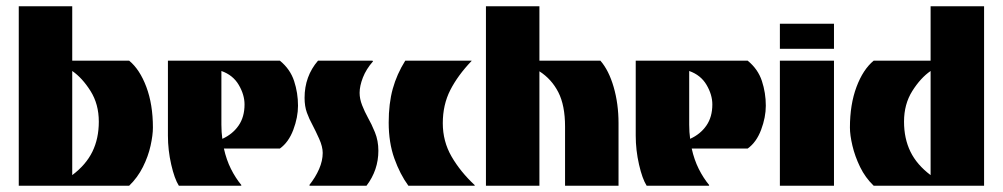

<svg xmlns="http://www.w3.org/2000/svg" viewBox="-20 -594 3206 614"><path d="M40 0V-574H211V-400H393Q427 -372 448 -316Q469 -260 469 -186Q469 -162 461.5 -128Q454 -94 437 -60Q420 -26 393 0ZM211 -34Q255 -67 275.5 -109Q296 -151 296 -205Q296 -261 269.5 -303Q243 -345 211 -367Z M552 0Q538 -22 527.5 -68Q517 -114 517 -160V-400H875Q908 -373 920.5 -335Q933 -297 933 -256Q933 -219 918 -179Q903 -139 875 -119H696Q704 -83 718.5 -54Q733 -25 752 -2L751 0ZM691 -150Q724 -165 743 -192.5Q762 -220 762 -260Q762 -291 743.5 -322.5Q725 -354 688 -367V-195Q688 -171 691 -150Z M971 0 969 -2Q989 -27 1000.5 -53.5Q1012 -80 1012 -105Q1012 -125 1000.5 -150.5Q989 -176 979 -195Q969 -213 961.5 -233.5Q954 -254 954 -281Q954 -350 997 -400H1171L1173 -398Q1151 -373 1140.5 -346Q1130 -319 1130 -297Q1130 -278 1138 -257.5Q1146 -237 1157 -217Q1168 -198 1179 -171Q1190 -144 1190 -112Q1190 -50 1152 0Z M1286 0Q1259 -37 1241 -87.5Q1223 -138 1223 -202Q1223 -263 1236 -310Q1249 -357 1276 -400H1488V-399Q1444 -353 1420 -306Q1396 -259 1396 -200Q1396 -142 1424 -93.5Q1452 -45 1498 -2V0Z M1534 0V-574H1705V-400H1900Q1927 -369 1942.5 -315.5Q1958 -262 1958 -200V0H1787V-189Q1787 -257 1765.5 -299Q1744 -341 1705 -366V0Z M2048 0Q2034 -22 2023.5 -68Q2013 -114 2013 -160V-400H2371Q2404 -373 2416.5 -335Q2429 -297 2429 -256Q2429 -219 2414 -179Q2399 -139 2371 -119H2192Q2200 -83 2214.5 -54Q2229 -25 2248 -2L2247 0ZM2187 -150Q2220 -165 2239 -192.5Q2258 -220 2258 -260Q2258 -291 2239.5 -322.5Q2221 -354 2184 -367V-195Q2184 -171 2187 -150Z M2474 -438V-518H2647V-438ZM2474 0V-400H2647V0Z M2774 0Q2747 -26 2730.5 -60Q2714 -94 2706 -128Q2698 -162 2698 -186Q2698 -260 2719 -316Q2740 -372 2774 -400H2956V-574H3127V0ZM2956 -34V-367Q2924 -345 2897.5 -303Q2871 -261 2871 -205Q2871 -151 2891.5 -109Q2912 -67 2956 -34Z"/></svg>

Font: Tac One
Style: Regular
Weight: 400
Designer: Oluseyi Olusanya, David Udoh, Eyiyemi Adegbite, Mirko Velimirović
Version: Version 1.003; ttfautohint (v1.8.4.7-5d5b)